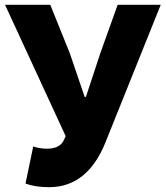

<svg xmlns="http://www.w3.org/2000/svg" viewBox="-20 -764 688 798"><path d="M86 -1 118 -155Q147 -146 175 -146Q225 -146 243 -177L253 -198L1 -744H189L270 -543L332 -361H337L397 -543L469 -744H648L419 -174Q344 14 184 14Q127 14 86 -1Z"/></svg>

Font: Source Han Sans CN Heavy
Style: Bold
Weight: 900
Designer: Ryoko NISHIZUKA (kana & ideographs); Paul D. Hunt (Latin, Greek & Cyrillic); Wenlong ZHANG (bopomofo); Sandoll Communica
Foundry: Adobe Systems Incorporated
Version: Version 1.000;PS 1;hotconv 1.0.78;makeotf.lib2.5.61930